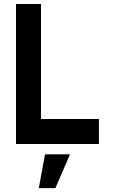

<svg xmlns="http://www.w3.org/2000/svg" viewBox="-20 -720 564 960"><path d="M60 0V-700H185V-125H474.5V0ZM174 220.5 205 51.5H330L257 220.5Z"/></svg>

Font: Urbanist
Style: Bold
Weight: 700
Designer: Corey Hu
Foundry: Corey Hu
Version: Version 1.330; ttfautohint (v1.8.4.7-5d5b)